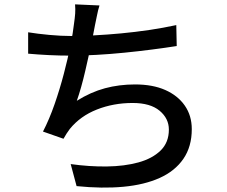

<svg xmlns="http://www.w3.org/2000/svg" viewBox="-20 -814 1040 880"><path d="M436 -789Q429 -767 424.5 -743Q420 -719 415 -697Q411 -673 404 -639.5Q397 -606 388.5 -567.5Q380 -529 371 -490Q362 -451 352 -415.5Q342 -380 332 -352Q396 -392 461 -409.5Q526 -427 599 -427Q680 -427 737.5 -401.5Q795 -376 827 -330Q859 -284 859 -222Q859 -142 820.5 -86Q782 -30 712 1.5Q642 33 545.5 42Q449 51 331 39L304 -62Q389 -50 469.5 -51Q550 -52 614 -69.5Q678 -87 716 -124Q754 -161 754 -220Q754 -271 711.5 -306.5Q669 -342 588 -342Q500 -342 424 -312Q348 -282 300 -223Q292 -212 285 -201.5Q278 -191 271 -178L177 -211Q206 -267 230 -336Q254 -405 272.5 -475.5Q291 -546 303 -606Q315 -666 319 -704Q323 -731 324.5 -751.5Q326 -772 324 -794ZM109 -666Q152 -659 206 -654Q260 -649 306 -649Q354 -649 412.5 -652Q471 -655 535 -661Q599 -667 663.5 -676.5Q728 -686 788 -699L790 -603Q739 -595 677 -587Q615 -579 550 -572.5Q485 -566 422 -562.5Q359 -559 307 -559Q253 -559 203 -561.5Q153 -564 109 -568Z"/></svg>

Font: Noto Sans SC Medium
Style: Regular
Weight: 500
Designer: Ryoko NISHIZUKA  (kana, bopomofo & ideographs); Paul D. Hunt (Latin, Greek & Cyrillic); Sandoll Communications , Soo-you
Foundry: Adobe
Version: Version 2.004-H2;hotconv 1.0.118;makeotfexe 2.5.65603